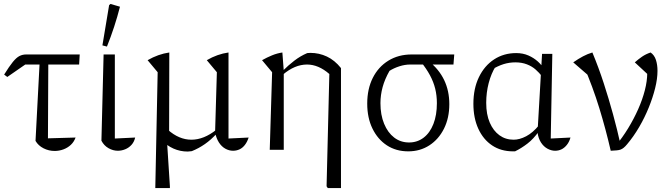

<svg xmlns="http://www.w3.org/2000/svg" viewBox="-20 -759 3394 973"><path d="M17 -369 1 -381Q27 -423 45 -445Q63 -467 78.5 -475Q94 -483 113 -483H384L381 -432H108ZM183 -483H225L223 -58L363 -62Q355 -40 339 -25Q323 -10 301.5 -2Q280 6 257 6Q227 6 200.5 -7.5Q174 -21 160 -45Z M494 -46 505 -483H562V-57L665 -62Q660 -40 646.5 -25Q633 -10 614.5 -2.5Q596 5 577 5Q553 5 530 -8Q507 -21 494 -46ZM522 -523 499 -529 533 -733 540 -739 588 -725Q575 -674 558.5 -623.5Q542 -573 522 -523Z M1138 -57 1240 -62Q1233 -40 1221 -24.5Q1209 -9 1193.5 -2Q1178 5 1161 5Q1141 5 1122 -5.5Q1103 -16 1089.5 -37Q1076 -58 1070 -88L1079 -393L1028 -454Q1081 -485 1138 -493ZM767 194 779 -393 728 -454Q782 -485 838 -493L837 -76L826 -49L841 185V194ZM952 7Q947 7 942 8Q937 9 931 9Q855 9 796 -51L830 -102Q887 -51 950 -51Q1013 -51 1077 -102L1078 -82Q1050 -51 1018.5 -29Q987 -7 952 7Z M1641 194 1635 185 1649 -384 1708 -414V194ZM1414 -381 1413 -400Q1441 -428 1471.5 -451.5Q1502 -475 1537 -490Q1541 -490 1545 -490.5Q1549 -491 1553 -491Q1597 -491 1636.5 -472.5Q1676 -454 1708 -414L1649 -384Q1594 -432 1536 -432Q1474 -432 1414 -381ZM1347 0 1359 -393 1308 -454Q1333 -468 1358.5 -478.5Q1384 -489 1411 -493L1418 -400V0Z M2059 -432Q2032 -432 2004 -423Q1976 -414 1954 -400Q1930 -358 1919 -317.5Q1908 -277 1908 -236Q1908 -177 1926.5 -132Q1945 -87 1977.5 -62Q2010 -37 2053 -37Q2095 -37 2127 -61.5Q2159 -86 2176.5 -131Q2194 -176 2194 -236Q2194 -275 2185.5 -309.5Q2177 -344 2159 -377.5Q2141 -411 2112 -447L2153 -449Q2257 -366 2257 -231Q2257 -161 2230 -107Q2203 -53 2156 -22.5Q2109 8 2049 8Q1987 8 1940.5 -22.5Q1894 -53 1867.5 -107.5Q1841 -162 1841 -234Q1841 -308 1869 -364Q1897 -420 1948 -451.5Q1999 -483 2066 -483H2282L2278 -432Z M2590 8Q2587 8 2584.5 8Q2582 8 2580 8Q2519 8 2474 -22Q2429 -52 2404 -106.5Q2379 -161 2379 -233Q2379 -310 2407 -368Q2435 -426 2484 -458Q2533 -490 2596 -490Q2630 -490 2657.5 -478Q2685 -466 2706 -447Q2727 -428 2740 -405L2726 -373Q2713 -390 2694.5 -406.5Q2676 -423 2650 -433Q2624 -443 2592 -443Q2561 -443 2532 -434Q2503 -425 2466 -403L2492 -423Q2469 -386 2456.5 -338Q2444 -290 2444 -238Q2444 -179 2462 -137.5Q2480 -96 2511 -73.5Q2542 -51 2583 -51Q2613 -51 2646.5 -68.5Q2680 -86 2712 -125V-95Q2684 -55 2652.5 -31Q2621 -7 2590 8ZM2793 5Q2774 5 2754.5 -5.5Q2735 -16 2721.5 -37Q2708 -58 2704 -88L2727 -486H2779L2771 -57L2871 -62Q2865 -40 2852.5 -24.5Q2840 -9 2825 -2Q2810 5 2793 5Z M3075 5Q3050 -104 3017 -211.5Q2984 -319 2937 -428L2967 -372L2885 -443Q2911 -461 2934.5 -473.5Q2958 -486 2982 -493Q3014 -416 3039.5 -337.5Q3065 -259 3086.5 -180.5Q3108 -102 3125 -25L3099 -19Q3134 -61 3163 -108.5Q3192 -156 3214 -205.5Q3236 -255 3248 -302Q3260 -349 3260 -389Q3260 -394 3260 -399Q3260 -404 3259 -409L3267 -378L3197 -443Q3215 -459 3234 -472Q3253 -485 3277 -493Q3296 -480 3304 -455.5Q3312 -431 3312 -400Q3312 -360 3300 -312Q3288 -264 3267.5 -213.5Q3247 -163 3219 -115Q3191 -67 3158 -28Q3149 -17 3141 -10.5Q3133 -4 3125 -1Q3117 2 3105 3Q3093 4 3075 5Z"/></svg>

Font: Piazzolla 24pt Light
Style: Regular
Weight: 300
Designer: Juan Pablo del Peral
Foundry: Huerta Tipografica
Version: Version 2.005